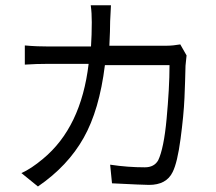

<svg xmlns="http://www.w3.org/2000/svg" viewBox="-20 -629 803 714"><path d="M650.4 -463.9C632.8 -460.9 616.2 -459 600.6 -459H386.7C388.7 -498 389.6 -528.3 389.6 -549.8L392.6 -609.4H317.4C320.3 -589.8 321.3 -568.4 321.3 -545.9C321.3 -514.6 320.3 -484.4 318.4 -456.1H163.1C134.8 -456.1 104.5 -457 72.3 -460V-388.7C99.6 -390.6 129.9 -391.6 162.1 -391.6H309.6C291 -234.4 234.4 -116.2 139.6 -38.1C110.4 -13.7 84 3.9 59.6 14.6L121.1 64.5C195.3 13.7 252 -46.9 291 -116.2C330.1 -185.5 356.4 -275.4 370.1 -386.7H610.4C610.4 -328.1 606.4 -261.7 599.6 -187.5C592.8 -113.3 582 -61.5 568.4 -33.2C558.6 -15.6 542 -6.8 518.6 -6.8C477.5 -6.8 434.6 -9.8 389.6 -16.6L396.5 52.7C474.6 56.6 520.5 58.6 534.2 58.6C577.1 58.6 606.4 43 622.1 10.7C633.8 -12.7 643.6 -53.7 651.4 -112.3C659.2 -170.9 664.1 -221.7 666 -264.6C668 -307.6 668.9 -347.7 669.9 -384.8C671.9 -404.3 672.9 -417 673.8 -422.9Z"/></svg>

Font: Gen Shin Gothic P Normal
Style: Regular
Weight: 300
Designer: [Source Han Sans]
Ryoko NISHIZUKA  (kana & ideographs); Paul D. Hunt (Latin, Greek & Cyrillic); Wenlong ZHANG  (bopomofo
Version: Version 1.002.20150607